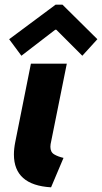

<svg xmlns="http://www.w3.org/2000/svg" viewBox="-20 -800 440 828"><path d="M40 -133.8Q40 -158.7 45.9 -188L113.3 -525.4H268.1L198.2 -178.2Q197.3 -174.3 197.3 -167Q197.3 -144 213.6 -134.3Q230 -124.5 253.9 -119.1L200.2 7.8Q40 -1.5 40 -133.8ZM19.5 -630.9 219.7 -779.8H249.5L399.9 -630.9L335 -559.6L222.7 -671.9H218.3L72.3 -559.6Z"/></svg>

Font: Reddit Sans Fudge ExBold Italic
Style: Regular
Weight: 800
Italic angle: -11.25°
Designer: Stephen Hutchings
Version: Version 1.013